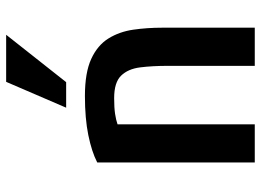

<svg xmlns="http://www.w3.org/2000/svg" viewBox="-132 -710 848 624"><g transform="rotate(-90 292.0 -398.0)"><path d="M337 -607 491 -802H338L254 -607ZM514 6V-295Q514 -344 507.5 -389Q501 -434 479 -469.5Q457 -505 412.5 -525.5Q368 -546 292 -546Q219 -546 165 -535Q111 -524 76 -506V6H200V-440Q214 -445 234 -448Q254 -451 285 -451Q336 -451 358 -428.5Q380 -406 385 -366.5Q390 -327 390 -276V6Z"/></g></svg>

Font: Repo DemiBold
Style: Regular
Weight: 600
Designer: Stefan Peev
Foundry: Context Ltd
Version: Version 1.502